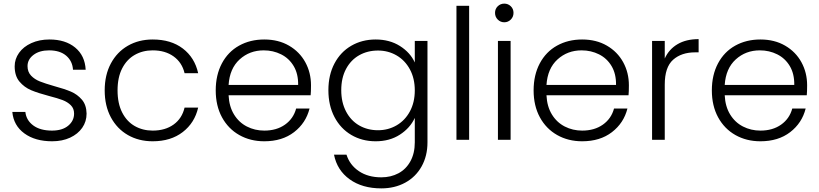

<svg xmlns="http://www.w3.org/2000/svg" viewBox="-20 -772 4524 1060"><path d="M48 -154H120Q125 -108 163.5 -79.5Q202 -51 267 -51Q324 -51 356.5 -78Q389 -105 389 -145Q389 -173 371 -191Q353 -209 325.5 -219.5Q298 -230 251 -242Q190 -258 152 -274Q114 -290 87.5 -321.5Q61 -353 61 -406Q61 -446 85 -480Q109 -514 153 -534Q197 -554 253 -554Q341 -554 395 -509.5Q449 -465 453 -387H383Q380 -435 345.5 -464.5Q311 -494 251 -494Q198 -494 165 -469Q132 -444 132 -407Q132 -375 151.5 -354.5Q171 -334 200 -322.5Q229 -311 278 -297Q337 -281 372 -266Q407 -251 432 -222Q457 -193 458 -145Q458 -101 434 -66.5Q410 -32 367 -12Q324 8 268 8Q174 8 114.5 -35.5Q55 -79 48 -154Z M823 -554Q924 -554 989.5 -504Q1055 -454 1074 -368H999Q985 -427 938.5 -460.5Q892 -494 823 -494Q768 -494 724 -469Q680 -444 654.5 -394.5Q629 -345 629 -273Q629 -201 654.5 -151Q680 -101 724 -76Q768 -51 823 -51Q892 -51 938.5 -84.5Q985 -118 999 -178H1074Q1055 -94 989 -43Q923 8 823 8Q746 8 686 -26.5Q626 -61 592 -124.5Q558 -188 558 -273Q558 -358 592 -421.5Q626 -485 686 -519.5Q746 -554 823 -554Z M1695 -246H1242Q1245 -184 1272 -140Q1299 -96 1343 -73.5Q1387 -51 1439 -51Q1507 -51 1553.5 -84Q1600 -117 1615 -173H1689Q1669 -93 1603.5 -42.5Q1538 8 1439 8Q1362 8 1301 -26.5Q1240 -61 1205.5 -124.5Q1171 -188 1171 -273Q1171 -358 1205 -422Q1239 -486 1300 -520Q1361 -554 1439 -554Q1517 -554 1575.5 -520Q1634 -486 1665.5 -428.5Q1697 -371 1697 -301Q1697 -265 1695 -246ZM1626 -303Q1627 -364 1601.5 -407Q1576 -450 1532 -472Q1488 -494 1436 -494Q1358 -494 1303 -444Q1248 -394 1242 -303Z M2270 -427V-546H2340V14Q2340 89 2307.5 147Q2275 205 2217 236.5Q2159 268 2085 268Q1980 268 1910.5 218Q1841 168 1824 82H1893Q1911 139 1961.5 173Q2012 207 2085 207Q2138 207 2180 184.5Q2222 162 2246 118Q2270 74 2270 14V-121Q2244 -65 2187.5 -28.5Q2131 8 2054 8Q1979 8 1919.5 -27Q1860 -62 1826.5 -126Q1793 -190 1793 -274Q1793 -358 1826.5 -421.5Q1860 -485 1919.5 -519.5Q1979 -554 2054 -554Q2131 -554 2188 -518Q2245 -482 2270 -427ZM2067 -493Q2009 -493 1963 -467Q1917 -441 1890.5 -391.5Q1864 -342 1864 -274Q1864 -207 1890.5 -156.5Q1917 -106 1963 -79.5Q2009 -53 2067 -53Q2123 -53 2169.5 -80Q2216 -107 2243 -157Q2270 -207 2270 -273Q2270 -339 2243 -389Q2216 -439 2169.5 -466Q2123 -493 2067 -493Z M2570 -740V0H2500V-740Z M2713 -701Q2713 -723 2728 -737.5Q2743 -752 2764 -752Q2785 -752 2800 -737.5Q2815 -723 2815 -701Q2815 -679 2800 -664Q2785 -649 2764 -649Q2743 -649 2728 -664Q2713 -679 2713 -701ZM2799 -546V0H2729V-546Z M3450 -246H2997Q3000 -184 3027 -140Q3054 -96 3098 -73.5Q3142 -51 3194 -51Q3262 -51 3308.5 -84Q3355 -117 3370 -173H3444Q3424 -93 3358.5 -42.5Q3293 8 3194 8Q3117 8 3056 -26.5Q2995 -61 2960.5 -124.5Q2926 -188 2926 -273Q2926 -358 2960 -422Q2994 -486 3055 -520Q3116 -554 3194 -554Q3272 -554 3330.5 -520Q3389 -486 3420.5 -428.5Q3452 -371 3452 -301Q3452 -265 3450 -246ZM3381 -303Q3382 -364 3356.5 -407Q3331 -450 3287 -472Q3243 -494 3191 -494Q3113 -494 3058 -444Q3003 -394 2997 -303Z M3650 -449Q3673 -500 3720.5 -528Q3768 -556 3837 -556V-483H3818Q3742 -483 3696 -442Q3650 -401 3650 -305V0H3580V-546H3650Z M4434 -246H3981Q3984 -184 4011 -140Q4038 -96 4082 -73.5Q4126 -51 4178 -51Q4246 -51 4292.5 -84Q4339 -117 4354 -173H4428Q4408 -93 4342.5 -42.5Q4277 8 4178 8Q4101 8 4040 -26.5Q3979 -61 3944.5 -124.5Q3910 -188 3910 -273Q3910 -358 3944 -422Q3978 -486 4039 -520Q4100 -554 4178 -554Q4256 -554 4314.5 -520Q4373 -486 4404.5 -428.5Q4436 -371 4436 -301Q4436 -265 4434 -246ZM4365 -303Q4366 -364 4340.5 -407Q4315 -450 4271 -472Q4227 -494 4175 -494Q4097 -494 4042 -444Q3987 -394 3981 -303Z"/></svg>

Font: Poppins-tnum Light
Style: Regular
Weight: 300
Designer: Ninad Kale (Devanagari), Jonny Pinhorn (Latin)
Foundry: Indian Type Foundry
Version: Version 4.004